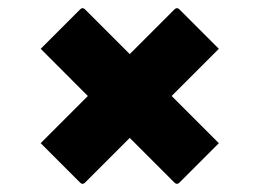

<svg xmlns="http://www.w3.org/2000/svg" viewBox="-20 -536 640 472"><path d="M80 -184 196 -300 80 -416 177 -513Q180 -516 183 -516Q186 -516 189 -513L299 -403L409 -513Q412 -516 415 -516Q418 -516 421 -513L518 -416L402 -300L518 -184L421 -87Q418 -84 415 -84Q412 -84 409 -87L299 -197L189 -87Q186 -84 183 -84Q180 -84 177 -87Z"/></svg>

Font: Recursive Mn Lnr St XBd
Style: Regular
Weight: 800
Monospace: yes
Version: Version 1.079;hotconv 1.0.112;makeotfexe 2.5.65598; ttfautoh